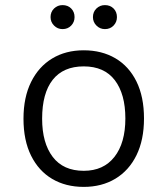

<svg xmlns="http://www.w3.org/2000/svg" viewBox="-20 -720 656 752"><path d="M308 12Q237.5 12 184.5 -19.2Q131.5 -50.5 101.8 -110.2Q72 -170 72 -255Q72 -339 101.8 -399Q131.5 -459 184.5 -491Q237.5 -523 308 -523Q378.5 -523 431.8 -491.8Q485 -460.5 514.5 -400.8Q544 -341 544 -256Q544 -172 514.5 -112Q485 -52 431.8 -20Q378.5 12 308 12ZM308 -51Q385.5 -51 428.2 -105.5Q471 -160 471 -256Q471 -351.5 429.8 -405.8Q388.5 -460 308 -460Q228 -460 186.5 -407.5Q145 -355 145 -255Q145 -160 186.5 -105.5Q228 -51 308 -51ZM225 -606Q205.5 -606 191.8 -619.8Q178 -633.5 178 -653Q178 -673.5 191.8 -686.8Q205.5 -700 225 -700Q245.5 -700 258.8 -686.8Q272 -673.5 272 -653Q272 -633.5 258.8 -619.8Q245.5 -606 225 -606ZM391 -606Q371.5 -606 357.8 -619.8Q344 -633.5 344 -653Q344 -673.5 357.8 -686.8Q371.5 -700 391 -700Q411.5 -700 424.8 -686.8Q438 -673.5 438 -653Q438 -633.5 424.8 -619.8Q411.5 -606 391 -606Z"/></svg>

Font: Overpass Mono Light
Style: Regular
Weight: 300
Monospace: yes
Designer: Delve Withrington, Dave Bailey
Foundry: Delve Fonts LLC
Version: Version 4.000